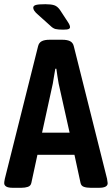

<svg xmlns="http://www.w3.org/2000/svg" viewBox="-21 -891 532 913"><path d="M40 2Q18 2 8.5 -4Q-1 -10 -1 -20Q-1 -23 -0.5 -27Q0 -31 2 -41L160 -671Q164 -688 177.5 -695Q191 -702 215 -702H275Q299 -702 312.5 -695Q326 -688 330 -671L488 -41Q491 -25 491 -20Q491 2 450 2H410Q391 2 378 -2.5Q365 -7 362 -21L333 -155H157L128 -21Q125 -7 111.5 -2.5Q98 2 81 2ZM230 -493 179 -260H310L258 -493Q255 -511 252 -529Q249 -547 247 -564H242Q239 -547 236 -529Q233 -511 230 -493ZM279 -750Q255 -750 243 -753Q231 -756 219 -768L161 -820Q147 -832 142 -840Q137 -848 137 -854Q137 -864 150 -867.5Q163 -871 195 -871Q222 -871 237 -866Q252 -861 264 -844L302 -786Q312 -771 312 -762Q312 -756 305.5 -753Q299 -750 279 -750Z"/></svg>

Font: Asap Condensed SemiBold
Style: Regular
Weight: 600
Width: 3
Designer: Pablo Cosgaya
Foundry: Omnibus-Type
Version: Version 3.001; ttfautohint (v1.8.4.7-5d5b)